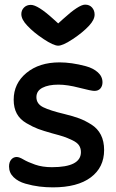

<svg xmlns="http://www.w3.org/2000/svg" viewBox="-20 -791 500 828"><path d="M237 -522Q262 -522 290.5 -518Q319 -514 350.5 -505.5Q382 -497 402 -479Q422 -461 422 -436Q422 -420 413 -409.5Q404 -399 387 -399Q374 -399 322 -412.5Q270 -426 232 -426Q189 -426 163 -412.5Q137 -399 137 -372Q137 -343 166.5 -328.5Q196 -314 259 -299Q296 -290 321.5 -280.5Q347 -271 374 -254Q401 -237 415 -209.5Q429 -182 429 -144Q429 -69 371.5 -26Q314 17 208 17Q179 17 150 13.5Q121 10 89.5 1Q58 -8 38.5 -27Q19 -46 19 -73Q19 -92 28.5 -103Q38 -114 52 -114Q63 -114 81.5 -103Q100 -92 131.5 -81Q163 -70 204 -70Q329 -70 329 -135Q329 -152 320.5 -164.5Q312 -177 290.5 -187Q269 -197 254 -202Q239 -207 205 -216Q166 -227 144.5 -235Q123 -243 94.5 -259.5Q66 -276 52.5 -301Q39 -326 39 -361Q39 -431 94 -476.5Q149 -522 237 -522ZM98 -680Q72 -707 72 -730Q72 -747 83.5 -758.5Q95 -770 113 -770Q143 -770 210 -709L231 -690L252 -709Q320 -771 347 -771Q366 -771 377 -758.5Q388 -746 388 -728Q388 -706 364 -680Q337 -651 294 -622.5Q251 -594 231 -594Q211 -594 168 -622.5Q125 -651 98 -680Z"/></svg>

Font: Sniglet
Style: Regular
Weight: 400
Designer: Haley Fiege
Foundry: Haley Fiege, Pablo Impallari, Brenda Gallo
Version: Version 2.000